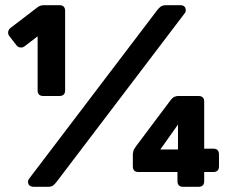

<svg xmlns="http://www.w3.org/2000/svg" viewBox="-20 -720 885 740"><path d="M147 -350Q125 -350 125 -372V-580L74 -541Q67 -536 58 -537Q49 -538 43 -546L16 -581Q10 -589 11.5 -597.5Q13 -606 20 -612L126 -693Q136 -700 149 -700H209Q231 -700 231 -678V-372Q231 -350 209 -350ZM111 0Q88 0 88 -20Q88 -26 92 -31L586 -681Q593 -690 600 -695Q607 -700 621 -700H674Q696 -700 696 -680Q696 -674 692 -669L198 -19Q191 -10 184.5 -5Q178 0 164 0ZM686 0Q664 0 664 -22V-57H514Q492 -57 492 -79V-126Q492 -128 493.5 -136Q495 -144 504 -156L636 -332Q644 -343 651.5 -346.5Q659 -350 666 -350H745Q767 -350 767 -328V-147H802Q824 -147 824 -125V-79Q824 -57 802 -57H767V-22Q767 0 745 0ZM598 -144H666V-240Z"/></svg>

Font: DVN-Rubik
Style: Bold
Weight: 700
Designer: Hubert and Fischer
Foundry: Hubert & Fischer
Version: Version 2.102